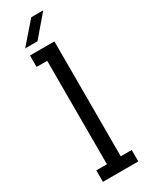

<svg xmlns="http://www.w3.org/2000/svg" viewBox="-238 -952 753 987"><g transform="rotate(-30 138.5 -458.5)"><path d="M195 -750V-68H260V0H50V-68H113V-682H50V-750ZM47 -794 154 -917H225L120 -794Z"/></g></svg>

Font: Kelly Slab
Style: Regular
Weight: 400
Designer: Denis Masharov
Foundry: Denis Masharov
Version: Version 1.001